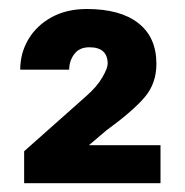

<svg xmlns="http://www.w3.org/2000/svg" viewBox="-20 -737 415 431"><path d="M340.3 -411.1V-325.7H34.2V-397.5L173.3 -521Q197.8 -542.5 209.7 -563.2Q221.7 -584 221.7 -593.8Q221.7 -630.9 180.7 -630.9Q158.2 -630.9 146.7 -615.5Q135.3 -600.1 135.3 -580.6H25.4Q25.4 -617.7 43.7 -648.7Q62 -679.7 95.7 -698.2Q129.4 -716.8 174.8 -716.8Q250 -716.8 290.5 -685.1Q331.1 -653.3 331.1 -593.8Q331.1 -549.3 304.4 -518.3Q277.8 -487.3 218.8 -444.3L179.7 -411.1Z"/></svg>

Font: Vazirmatn FD Black
Style: Regular
Weight: 900
Designer: Saber Rastikerdar
Foundry: Saber Rastikerdar
Version: Version 33.003